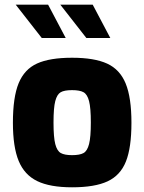

<svg xmlns="http://www.w3.org/2000/svg" viewBox="-20 -793 615 818"><path d="M35 -270Q35 -379 59.5 -438.5Q84 -498 138 -522.5Q192 -547 287 -547Q382 -547 436.5 -522Q491 -497 515.5 -437Q540 -377 540 -270Q540 -164 516.5 -105Q493 -46 438.5 -20.5Q384 5 287 5Q193 5 138.5 -21.5Q84 -48 59.5 -107.5Q35 -167 35 -270ZM367 -271Q367 -333 359.5 -362Q352 -391 336 -400Q320 -409 287 -409Q254 -409 238.5 -400Q223 -391 215.5 -362.5Q208 -334 208 -271Q208 -208 215.5 -179Q223 -150 239 -141Q255 -132 287 -132Q320 -132 336 -141Q352 -150 359.5 -179.5Q367 -209 367 -271ZM47 -773H185L260 -631H158ZM237 -773H375L450 -631H348Z"/></svg>

Font: Exo ExtraBold
Style: Regular
Weight: 800
Designer: Natanael Gama
Foundry: Natanael Gama
Version: Version 1.500